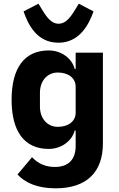

<svg xmlns="http://www.w3.org/2000/svg" viewBox="-20 -811 648 1043"><path d="M298 -579C411 -579 463 -677 488 -749L408 -791L388 -758C359 -710 333 -682 298 -682C263 -682 238 -710 209 -758L189 -791L108 -749C133 -677 180 -579 298 -579ZM539 -525H391V-436H386C371 -494 313 -537 245 -537C112 -537 43 -441 43 -269C43 -97 112 -2 245 -2C313 -2 371 -45 386 -102H391V-18C391 52 355 96 278 96C228 96 187 78 154 43L75 137C115 180 180 212 282 212C453 212 539 122 539 -32ZM294 -122C238 -122 197 -166 197 -232V-307C197 -373 238 -417 294 -417C350 -417 391 -388 391 -340V-199C391 -151 350 -122 294 -122Z"/></svg>

Font: LVC Sans
Style: Bold
Weight: 700
Designer: Mike Abbink, Paul van der Laan, Pieter van Rosmalen
Foundry: Bold Monday
Version: Version 3.0